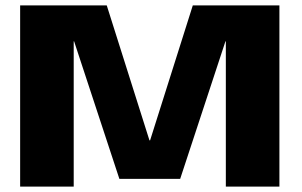

<svg xmlns="http://www.w3.org/2000/svg" viewBox="-20 -695 1125 715"><path d="M55 -675H377.5L536.5 -172.5H539L698 -675H1020.5V0H821V-541H819.5L651 -29H424.5L256 -541H254.5V0H55Z"/></svg>

Font: Anybody Wide
Style: Bold
Weight: 700
Width: 7
Designer: Tyler Finck
Foundry: Etcetera Type Company
Version: Version 1.000; ttfautohint (v1.8)